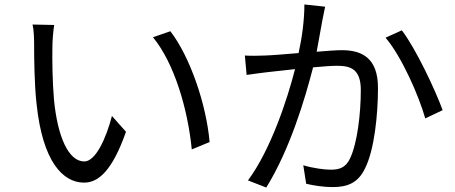

<svg xmlns="http://www.w3.org/2000/svg" viewBox="-20 -810 2040 861"><path d="M223 -698 126 -700C132 -676 133 -634 133 -611C133 -553 134 -431 144 -344C171 -85 262 9 357 9C424 9 485 -49 545 -219L482 -290C456 -190 409 -86 358 -86C287 -86 238 -197 222 -364C215 -447 214 -538 215 -601C215 -627 219 -674 223 -698ZM744 -670 666 -643C762 -526 822 -321 840 -140L920 -173C905 -342 833 -554 744 -670Z M1782 -674 1709 -641C1780 -558 1858 -382 1887 -279L1965 -316C1931 -409 1844 -593 1782 -674ZM1078 -561 1086 -474C1112 -478 1153 -483 1176 -486L1303 -500C1269 -366 1194 -138 1092 -1L1174 31C1279 -138 1347 -364 1384 -508C1428 -512 1468 -515 1492 -515C1555 -515 1598 -498 1598 -406C1598 -298 1582 -168 1550 -100C1530 -57 1500 -49 1463 -49C1435 -49 1382 -56 1340 -69L1353 14C1385 22 1433 29 1471 29C1536 29 1585 12 1617 -55C1659 -138 1675 -297 1675 -416C1675 -551 1602 -585 1513 -585C1489 -585 1447 -582 1400 -578L1426 -721C1430 -740 1434 -762 1438 -780L1345 -790C1345 -722 1335 -644 1319 -572C1259 -567 1200 -562 1167 -561C1135 -560 1109 -559 1078 -561Z"/></svg>

Font: Source Han Sans JP
Style: Regular
Weight: 400
Designer: Ryoko NISHIZUKA 西塚涼子 (kana, bopomofo & ideographs); Paul D. Hunt (Latin, Greek & Cyrillic); Sandoll Communications 산돌커뮤니
Foundry: Adobe
Version: Version 2.004;hotconv 1.0.118;makeotfexe 2.5.65603